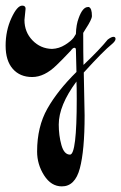

<svg xmlns="http://www.w3.org/2000/svg" viewBox="-20 -250 431 683"><path d="M229 300Q253 300 253 102Q253 60 252 40Q189 125 189 193Q189 232 198.5 266Q208 300 229 300ZM71 -219 67 -179Q67 -136 95.5 -106.5Q124 -77 165 -76Q190 -77 211.5 -90.5Q233 -104 242 -116L250 -129Q251 -163 260 -186Q274 -225 293 -225H296Q307 -221 307 -193Q307 -181 284 -146L276 -133Q276 -56 277 -19Q335 -74 363 -109Q376 -119 383.5 -119Q391 -119 391 -111.5Q391 -104 378 -93Q348 -69 278 8L281 161Q281 285 264 349Q247 413 200 413Q162 413 137 374Q112 335 112 289Q112 201 148.5 136.5Q185 72 252 6Q250 -66 250 -73Q250 -80 244.5 -80Q239 -80 232 -70Q197 -33 181 -18Q138 24 94.5 24Q51 24 25.5 -5Q0 -34 0 -87.5Q0 -141 20.5 -185.5Q41 -230 59 -230Q71 -230 71 -219Z"/></svg>

Font: Dr Sugiyama
Style: Regular
Weight: 400
Designer: Alejandro Paul
Foundry: Alejandro Paul
Version: Version 1.000